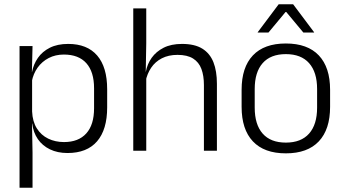

<svg xmlns="http://www.w3.org/2000/svg" viewBox="-20 -702 1608 894"><path d="M294.5 10.5Q248 10.5 212.8 -6.5Q177.5 -23.5 156.2 -54.2Q135 -85 130 -126.5H110L129.5 -183Q131.5 -136 151.5 -104.2Q171.5 -72.5 204.5 -56.5Q237.5 -40.5 278 -40.5Q345.5 -40.5 381.8 -80.8Q418 -121 418 -198V-291Q418 -367.5 382 -407.8Q346 -448 277.5 -448Q238 -448 206.8 -431.8Q175.5 -415.5 155.2 -387.2Q135 -359 128 -322L111.5 -366.5H129Q136 -403 156.5 -432.5Q177 -462 212.2 -479.8Q247.5 -497.5 297.5 -497.5Q386 -497.5 432.5 -443.5Q479 -389.5 479 -286.5V-202Q479 -98.5 432 -44Q385 10.5 294.5 10.5ZM71 172V-487.5H131.5L128.5 -366L129.5 -346V-139.5L129 -125.5L131.5 9V172Z M929.5 0V-306Q929.5 -349.5 917.8 -381Q906 -412.5 879 -429.5Q852 -446.5 806.5 -446.5Q764.5 -446.5 733.5 -430.5Q702.5 -414.5 683.8 -386.5Q665 -358.5 658 -323L642.5 -367.5H659Q665.5 -403.5 686.2 -432.8Q707 -462 742 -479.8Q777 -497.5 827.5 -497.5Q886.5 -497.5 922 -475.5Q957.5 -453.5 973.8 -412.2Q990 -371 990 -312V0ZM600.5 0V-663H661V-501L658.5 -361L661 -356V0Z M1311 12Q1210 12 1157.5 -43.8Q1105 -99.5 1105 -204.5V-284Q1105 -388.5 1157.5 -444Q1210 -499.5 1311 -499.5Q1412 -499.5 1464.5 -444Q1517 -388.5 1517 -284V-204.5Q1517 -99.5 1464.5 -43.8Q1412 12 1311 12ZM1311 -38Q1382 -38 1419.2 -80Q1456.5 -122 1456.5 -201V-287.5Q1456.5 -366 1419.2 -408Q1382 -450 1311 -450Q1240 -450 1203 -408Q1166 -366 1166 -287.5V-201Q1166 -122 1203 -80Q1240 -38 1311 -38ZM1277.5 -682H1345L1442.5 -552V-550.5H1392.5L1313 -646H1309.5L1230 -550.5H1180V-552Z"/></svg>

Font: Anek Odia Light
Style: Regular
Weight: 300
Designer: Yesha Goshar & Mahesh Sahu (Odia), Yesha Goshar (Latin)
Foundry: Ek Type
Version: Version 1.003